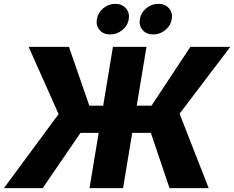

<svg xmlns="http://www.w3.org/2000/svg" viewBox="-48 -969 1206 989"><path d="M706.5 -727.5 585.9 0H413.1L533.7 -727.5ZM-27.8 0 253.9 -381.3 99.6 -727.5H307.1L412.1 -424.8H732.4L932.6 -727.5H1138.2L877 -383.3L1026.9 0H825.2L729 -284.7H366.7L171.9 0ZM741.2 -791.5Q706.5 -791.5 686.8 -814.2Q667 -836.9 672.4 -870.6Q677.7 -903.8 705.3 -926.5Q732.9 -949.2 767.6 -949.2Q802.2 -949.2 822.3 -926.5Q842.3 -903.8 836.9 -870.6Q831.1 -836.9 803.5 -814.2Q775.9 -791.5 741.2 -791.5ZM519.5 -791.5Q484.9 -791.5 465.1 -814.2Q445.3 -836.9 451.2 -870.6Q456.5 -903.8 483.9 -926.5Q511.2 -949.2 545.9 -949.2Q580.6 -949.2 600.6 -926.5Q620.6 -903.8 615.2 -870.6Q609.9 -836.9 582 -814.2Q554.2 -791.5 519.5 -791.5Z"/></svg>

Font: Inter 20pt ExtraBold
Style: Italic
Weight: 800
Italic angle: -9.3988°
Version: Version 4.001;git-66647c0bb